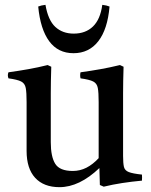

<svg xmlns="http://www.w3.org/2000/svg" viewBox="-20 -762 623 794"><path d="M226 12Q161 12 125.5 -26.5Q90 -65 90 -138V-340Q90 -379 86.5 -398Q83 -417 67.5 -425Q52 -433 15 -438Q10 -451 15 -463Q58 -469 97.5 -476Q137 -483 177 -493L192 -486Q191 -455 190.5 -427.5Q190 -400 190 -376V-174Q190 -114 208.5 -84.5Q227 -55 281 -55Q311 -55 337.5 -68.5Q364 -82 388 -108V-340Q388 -379 384.5 -398Q381 -417 365.5 -425Q350 -433 313 -438Q310 -451 313 -463Q356 -469 395.5 -476Q435 -483 476 -493L491 -486Q490 -455 489.5 -427.5Q489 -400 489 -376V-117Q489 -87 492.5 -72Q496 -57 512.5 -50.5Q529 -44 567 -40Q568 -28 567 -15Q524 -11 485 -5Q446 1 409 10L393 3L391 -67Q308 12 226 12ZM168 -742Q179 -678 209 -650.5Q239 -623 285 -623Q334 -623 364.5 -652.5Q395 -682 403 -742Q421 -740 433 -735Q425 -641 386.5 -591.5Q348 -542 284 -542Q220 -542 183.5 -591.5Q147 -641 138 -735Q150 -740 168 -742Z"/></svg>

Font: Tiro Devanagari Sanskrit
Style: Regular
Weight: 400
Designer: Devanagari: John Hudson & Fiona Ross. Latin: John Hudson.
Foundry: Tiro Typeworks Ltd.
Version: Version 1.52